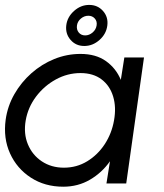

<svg xmlns="http://www.w3.org/2000/svg" viewBox="-27 -728 652 762"><path d="M466.5 -500H544.5L474 0H395.5L409.5 -88Q377.5 -42.5 330 -14.8Q282.5 13 224 13Q151 13 95.5 -23Q40 -59 12.8 -119.2Q-14.5 -179.5 -4.5 -253Q3 -307 30 -354.2Q57 -401.5 97.8 -437.5Q138.5 -473.5 188.5 -493.8Q238.5 -514 292.5 -514Q353.5 -514 393.5 -485.5Q433.5 -457 452.5 -411ZM226.5 -62.5Q277.5 -62.5 319.2 -88Q361 -113.5 388.8 -156Q416.5 -198.5 425.5 -250Q435 -302.5 422 -345.2Q409 -388 376 -413Q343 -438 292.5 -438Q241 -438 194.8 -412.8Q148.5 -387.5 116.2 -344.8Q84 -302 75 -250Q66 -197.5 83.8 -155Q101.5 -112.5 139.2 -87.5Q177 -62.5 226.5 -62.5ZM307.5 -545.5Q274 -545.5 253 -569.8Q232 -594 236 -627.5Q240 -660.5 266.8 -684.5Q293.5 -708.5 327 -708.5Q360.5 -708.5 381.8 -684.5Q403 -660.5 399 -627.5Q395 -593.5 368 -569.5Q341 -545.5 307.5 -545.5ZM311 -587.5Q327 -587.5 340.5 -599Q354 -610.5 356.5 -627.5Q359 -643.5 349.2 -654.5Q339.5 -665.5 323.5 -665.5Q307.5 -665.5 294.2 -654.5Q281 -643.5 278.5 -627.5Q276 -610.5 285.5 -599Q295 -587.5 311 -587.5Z"/></svg>

Font: Urbanist
Style: Italic
Weight: 400
Italic angle: -8°
Designer: Corey Hu
Foundry: Corey Hu
Version: Version 1.330; ttfautohint (v1.8.4.7-5d5b)